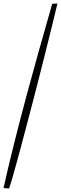

<svg xmlns="http://www.w3.org/2000/svg" viewBox="-62 -785 344 1085"><path d="M-10.5 280Q-15 280 -26.2 279Q-37.5 278 -42 277.5Q-23 191 9.5 59Q42 -73 87.5 -243Q118.5 -358 155 -488.8Q191.5 -619.5 233 -763Q236.5 -764 241.2 -764.2Q246 -764.5 251.5 -764.8Q257 -765 262.5 -765Q248.5 -706 230 -630.5Q211.5 -555 190.2 -470.5Q169 -386 146.5 -298.5Q124 -211 102 -127.2Q80 -43.5 60.5 29.5Q44 91 30 141.8Q16 192.5 5.8 228Q-4.5 263.5 -10.5 280Z"/></svg>

Font: Grandstander Thin
Style: Italic
Weight: 100
Italic angle: -15°
Designer: Tyler Finck
Foundry: Etcetera Type Co
Version: Version 1.200